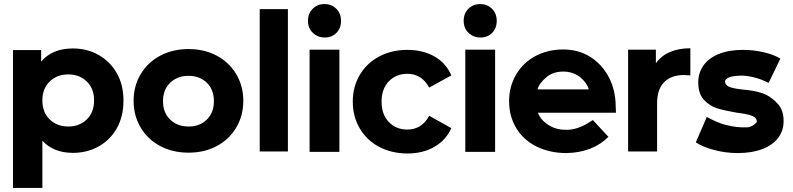

<svg xmlns="http://www.w3.org/2000/svg" viewBox="-20 -747 3911 947"><path d="M589 -251Q589 -173 556.5 -115Q524 -57 467 -25Q410 7 340 7Q244 7 189 -53V180H44V-500H183V-443Q237 -508 340 -508Q410 -508 467 -475.5Q524 -443 556.5 -385.5Q589 -328 589 -251ZM444 -252Q444 -310 408 -345Q372 -380 317 -380Q261 -380 225 -345Q189 -310 189 -252Q189 -193 225 -158Q261 -123 317 -123Q372 -123 408 -158Q444 -193 444 -252Z M639 -250Q639 -323 674 -381.5Q709 -440 770.5 -472.5Q832 -505 910 -505Q988 -505 1049 -472.5Q1110 -440 1145 -381.5Q1180 -323 1180 -250Q1180 -176 1145 -117.5Q1110 -59 1049 -26.5Q988 6 910 6Q832 6 770.5 -26.5Q709 -59 674 -117.5Q639 -176 639 -250ZM1035 -248Q1035 -305 1000 -339Q965 -373 910 -373Q855 -373 819.5 -339Q784 -305 784 -248Q784 -191 819.5 -157Q855 -123 910 -123Q965 -123 1000 -157Q1035 -191 1035 -248Z M1261 -702H1400V0H1261Z M1507 -502H1654V2H1507ZM1581 -727Q1615 -727 1638.5 -704Q1662 -681 1662 -644Q1662 -608 1639.5 -585Q1617 -562 1583 -562Q1547 -562 1523 -585Q1499 -608 1499 -644Q1499 -681 1522.5 -704Q1546 -727 1581 -727Z M1720 -246Q1720 -319 1754.5 -377.5Q1789 -436 1850.5 -468.5Q1912 -501 1990 -501Q2066 -501 2123 -468.5Q2180 -436 2206 -375L2097 -315Q2060 -383 1989 -383Q1934 -383 1898 -346Q1862 -309 1862 -246Q1862 -182 1898 -145Q1934 -108 1989 -108Q2060 -108 2097 -176L2206 -115Q2180 -56 2123 -23Q2066 10 1990 10Q1912 10 1850.5 -22.5Q1789 -55 1754.5 -113.5Q1720 -172 1720 -246Z M2275 -502H2422V2H2275ZM2349 -727Q2383 -727 2406.5 -704Q2430 -681 2430 -644Q2430 -608 2407.5 -585Q2385 -562 2351 -562Q2315 -562 2291 -585Q2267 -608 2267 -644Q2267 -681 2290.5 -704Q2314 -727 2349 -727Z M2884 -306Q2875 -338 2842 -366Q2806 -394 2758 -394Q2709 -394 2676 -367Q2639 -336 2631 -306ZM3018 -191H2633Q2647 -155 2684.5 -131Q2722 -107 2768 -107Q2797 -105 2831 -116.5Q2865 -128 2904 -155L2981 -72Q2903 5 2775 8Q2691 8 2626 -24.5Q2561 -57 2526 -115.5Q2491 -174 2491 -248Q2491 -320 2525.5 -379Q2560 -438 2621 -470.5Q2682 -503 2757 -503Q2830 -503 2885.5 -470Q2941 -437 2975.5 -379.5Q3010 -322 3016 -246Q3016 -243 3018 -191Z M3385 -509V-375Q3361 -377 3353 -377Q3291 -377 3256 -342Q3221 -307 3221 -237V0H3078V-502H3215V-435Q3241 -472 3284.5 -490.5Q3328 -509 3385 -509Z M3412 -45 3466 -170Q3523 -140 3557 -131.5Q3591 -123 3615.5 -120.5Q3640 -118 3665.5 -119Q3691 -120 3713 -145Q3713 -167 3689 -176Q3665 -185 3615 -191Q3556 -201 3518 -212.5Q3480 -224 3452 -254.5Q3424 -285 3424 -341Q3424 -388 3450 -424.5Q3476 -461 3526 -481Q3576 -501 3645 -501Q3696 -501 3746 -489.5Q3796 -478 3829 -458L3771 -338Q3712 -369 3645 -374Q3597 -374 3577.5 -366Q3558 -358 3556 -347Q3556 -324 3585.5 -315.5Q3615 -307 3667 -303Q3728 -295 3759 -279.5Q3790 -264 3817.5 -233.5Q3845 -203 3845 -149Q3845 -103 3818.5 -67.5Q3792 -32 3740.5 -12Q3689 8 3619 8Q3560 8 3503 -7Q3446 -22 3412 -45Z"/></svg>

Font: Montserrat GRBold
Style: Regular
Weight: 700
Designer: Julieta Ulanovsky
Foundry: Julieta Ulanovsky
Version: Version 1.00 May 29, 2023, initial release